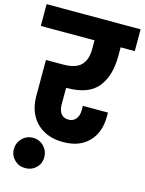

<svg xmlns="http://www.w3.org/2000/svg" viewBox="-155 -821 841 1115"><g transform="rotate(15 265.5 -264.0)"><path d="M218 -300V-200Q218 -166 233 -145.5Q248 -125 279 -125Q307 -125 323 -145Q339 -165 339 -196V-224H490V-201Q490 -105 435 -48Q380 9 282 9Q212 9 162.5 -19.5Q113 -48 88 -97Q63 -146 63 -208V-426H164Q241 -426 273.5 -459Q306 -492 306 -556V-609H-17V-740H548V-609H463V-556Q463 -437 407.5 -368.5Q352 -300 223 -300ZM108 212Q70 212 43.5 186Q17 160 17 123Q17 84 43.5 57Q70 30 108 30Q147 30 173.5 57Q200 84 200 123Q200 161 173.5 186.5Q147 212 108 212Z"/></g></svg>

Font: Poppins A&M
Style: Bold-A&M
Weight: 700
Designer: Ninad Kale (Devanagari), Jonny Pinhorn (Latin)
Foundry: Indian Type Foundry
Version: 4.004